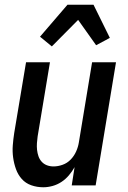

<svg xmlns="http://www.w3.org/2000/svg" viewBox="-20 -783 540 811"><path d="M163 8Q136 8 112 -0.5Q88 -9 72 -27Q56 -45 47.5 -68.5Q39 -92 35.5 -117.5Q32 -143 34 -169Q36 -195 40 -221L90 -520H191L139 -207Q137 -193 136 -178.5Q135 -164 136.5 -150Q138 -136 142.5 -123Q147 -110 156 -100Q165 -90 178 -85Q191 -80 206 -80Q225 -80 244.5 -87Q264 -94 278.5 -109Q293 -124 301.5 -143Q310 -162 313 -181L369 -520H470L384 0H283L295 -77Q285 -59 271 -42.5Q257 -26 239.5 -14.5Q222 -3 202 2.5Q182 8 163 8ZM199 -587 149 -628 265 -763H375L444 -623L386 -592L310 -699Z"/></svg>

Font: Iosevka Term Curly SmBd Obl
Style: Regular
Weight: 600
Italic angle: -9°
Designer: Belleve Invis
Foundry: Belleve Invis
Version: Version 32.3.0